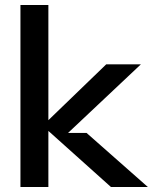

<svg xmlns="http://www.w3.org/2000/svg" viewBox="-20 -750 625 770"><path d="M62 0H174V-225L425 0H573L327 -217H253L545 -492H406L174 -268V-730H62Z"/></svg>

Font: LaHaus Display SemiBold
Style: Regular
Weight: 600
Designer: We are Make, BastardaType, Dalton Maag Ltd
Foundry: BastardaType, Dalton Maag Ltd
Version: Version 3.100;Glyphs 3.3 (3331)